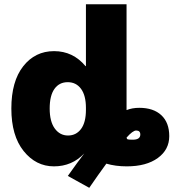

<svg xmlns="http://www.w3.org/2000/svg" viewBox="-20 -770 813 900"><path d="M380.9 -460H382.8V-750H573.2V-253.9Q599.6 -264.6 632.8 -264.6Q699.2 -264.6 736.3 -230Q773.4 -195.3 773.4 -131.8Q773.4 -68.4 719.7 -29.3Q666 9.8 574.2 9.8Q521.5 9.8 478.5 -2.9Q438.5 51.8 398.4 110.4L297.9 54.7Q345.7 -12.7 375 -50.8Q317.4 9.8 232.9 9.8Q148.4 9.8 90.8 -62Q33.2 -133.8 33.2 -261.2Q33.2 -388.7 88.9 -459.5Q144.5 -530.3 233.4 -530.3Q322.3 -530.3 380.9 -460ZM382.8 -254.9V-264.6Q382.8 -322.3 359.9 -353.5Q336.9 -384.8 297.4 -384.8Q257.8 -384.8 235.4 -353.5Q212.9 -322.3 212.9 -261.2Q212.9 -200.2 236.8 -167.5Q260.7 -134.8 298.8 -134.8Q336.9 -134.8 359.9 -165.5Q382.8 -196.3 382.8 -254.9ZM573.2 -125Q574.2 -118.2 579.1 -116.7Q584 -115.2 602.5 -115.2Q637.7 -115.2 637.7 -139.6Q637.7 -158.2 618.2 -158.2Q602.5 -158.2 573.2 -125Z"/></svg>

Font: GenEi M Gothic v2 Black
Style: Regular
Weight: 900
Version: Version 2.0